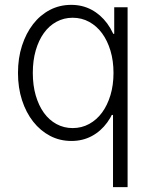

<svg xmlns="http://www.w3.org/2000/svg" viewBox="-20 -570 640 790"><path d="M273 -550Q225 -550 185 -529Q145 -508 116 -470.5Q87 -433 70.5 -382Q54 -331 54 -270Q54 -209 70.5 -158Q87 -107 116.5 -69.5Q146 -32 186 -11Q226 10 274 10Q320 10 357.5 -10Q395 -30 421.5 -66.5Q448 -103 462.5 -154.5Q477 -206 477 -270Q477 -333 462.5 -385Q448 -437 421 -473.5Q394 -510 356.5 -530Q319 -550 273 -550ZM279 -497Q316 -497 347 -480Q378 -463 400 -433Q422 -403 434.5 -361.5Q447 -320 447 -270Q447 -220 434.5 -178.5Q422 -137 400 -107Q378 -77 347 -60Q316 -43 279 -43Q243 -43 212.5 -59.5Q182 -76 160.5 -106Q139 -136 127 -177.5Q115 -219 115 -270Q115 -321 127 -362.5Q139 -404 160.5 -434Q182 -464 212.5 -480.5Q243 -497 279 -497ZM450 -540V-431H442L462 -300L437 -97H445V200H505V-540Z"/></svg>

Font: CommitMonoV142 ExtLt
Style: Regular
Weight: 200
Monospace: yes
Designer: Eigil Nikolajsen
Foundry: Eigil Nikolajsen
Version: Version 1.142